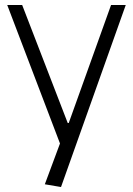

<svg xmlns="http://www.w3.org/2000/svg" viewBox="-20 -560 534 771"><path d="M160 180 231 -11 225 27 9 -540H69L252 -66H256L426 -540H485L225 191Z"/></svg>

Font: Pathway Extreme 8pt Thin
Style: Regular
Weight: 100
Version: Version 1.001;gftools[0.9.26]